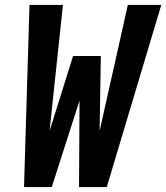

<svg xmlns="http://www.w3.org/2000/svg" viewBox="-20 -755 671 775"><path d="M77 0 99 -735H234L180 -226L275 -529H387L382 -226L496 -735H631L411 0H299L301 -349L189 0Z"/></svg>

Font: Iosevka Heavy Extended
Style: Italic
Weight: 900
Width: 7
Italic angle: -9°
Monospace: yes
Designer: Belleve Invis
Foundry: Belleve Invis
Version: Version 32.5.0; ttfautohint (v1.8.4)